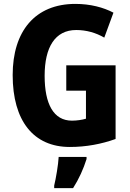

<svg xmlns="http://www.w3.org/2000/svg" viewBox="-20 -744 669 985"><path d="M320 -409V-279H421V-135C401 -129 374 -125 349 -125C255 -125 209 -210 209 -355C209 -501 262 -590 371 -590C423 -590 472 -576 515 -551L562 -679C511 -706 443 -724 367 -724C160 -724 45 -584 45 -359C45 -124 152 10 338 10C422 10 501 -5 573 -31V-409ZM424 72V61H281C279 101 267 171 258 208V221H355C385 174 408 123 424 72Z"/></svg>

Font: Noto Sans Myanmar UI Condensed ExtraBold
Style: Regular
Weight: 800
Width: 3
Designer: Monotype Design Team
Foundry: Monotype Imaging Inc.
Version: Version 2.103